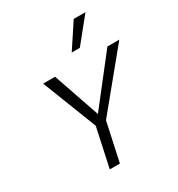

<svg xmlns="http://www.w3.org/2000/svg" viewBox="-209 -1040 1086 1174"><g transform="rotate(-30 333.5 -453.5)"><path d="M332 -249.2 298.8 -293.8 583.5 -658H667.4ZM220.4 0 283.5 -292.7H355.1L291.9 0ZM288.3 -251.5 129.9 -658H213.9L339.4 -293.4ZM376 -735.1 489.5 -907H572.3L433.3 -735.1Z"/></g></svg>

Font: Ysabeau
Style: Bold Italic
Weight: 700
Italic angle: -12°
Designer: Christian Thalmann (Catharsis Fonts)
Version: Version 2.002